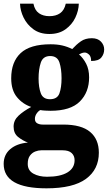

<svg xmlns="http://www.w3.org/2000/svg" viewBox="-30 -791 587 1045"><path d="M223 234Q-10 234 -10 101Q-10 51 26 20.5Q62 -10 122 -15Q93 -26 68.5 -45.5Q44 -65 44 -102Q44 -136 70.5 -161Q97 -186 140 -209Q94 -224 62.5 -262Q31 -300 31 -365Q31 -454 82.5 -502Q134 -550 245 -550Q281 -550 309 -543.5Q337 -537 363 -524Q386 -549 410 -566Q434 -583 470 -583Q502 -583 519.5 -564.5Q537 -546 537 -522Q537 -497 521.5 -478Q506 -459 466 -459Q466 -484 454 -494.5Q442 -505 432 -505Q422 -505 414 -501.5Q406 -498 400 -495Q423 -475 439 -444Q455 -413 455 -370Q455 -289 404.5 -238.5Q354 -188 245 -188Q234 -188 216 -189Q198 -190 190 -192Q180 -188 170 -174Q160 -160 160 -144Q160 -127 172.5 -120Q185 -113 202 -113H314Q413 -113 460.5 -73Q508 -33 508 40Q508 131 438 182.5Q368 234 223 234ZM242 -251Q282 -251 293.5 -283Q305 -315 305 -365Q305 -416 293.5 -451Q282 -486 243 -486Q204 -486 192 -450Q180 -414 180 -364Q180 -316 192 -283.5Q204 -251 242 -251ZM226 171Q298 171 337 147.5Q376 124 376 81Q376 57 360 42Q344 27 311 27H194Q179 27 162 33.5Q145 40 133 56Q121 72 121 101Q121 137 151.5 154Q182 171 226 171ZM239 -606Q187 -606 152 -631.5Q117 -657 98.5 -695Q80 -733 79 -771H152Q159 -735 182 -719Q205 -703 239 -703Q274 -703 297 -719Q320 -735 328 -771H399Q398 -733 380 -695Q362 -657 326.5 -631.5Q291 -606 239 -606Z"/></svg>

Font: Noto Serif Armenian SemiCondensed ExtraBold
Style: Regular
Weight: 800
Width: 4
Designer: Monotype Design Team
Foundry: Monotype Imaging Inc.
Version: Version 2.008; ttfautohint (v1.8.4.7-5d5b)